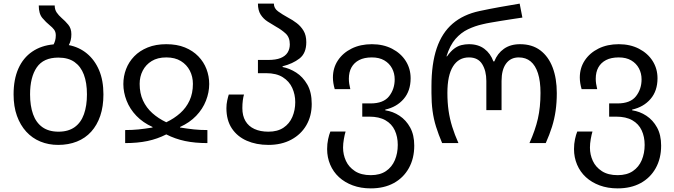

<svg xmlns="http://www.w3.org/2000/svg" viewBox="-20 -790 3720 1060"><path d="M360 -541Q417 -530 460 -494.5Q503 -459 527 -402.5Q551 -346 551 -269Q551 -202 533.5 -150.5Q516 -99 483.5 -63Q451 -27 404.5 -8.5Q358 10 301 10Q248 10 203 -8.5Q158 -27 125 -63Q92 -99 73.5 -150.5Q55 -202 55 -269Q55 -352 81.5 -411.5Q108 -471 158 -505Q208 -539 276 -545Q281 -554 284.5 -566.5Q288 -579 288 -595Q288 -614 278.5 -626.5Q269 -639 255 -650Q234 -667 214 -690.5Q194 -714 194 -760H282Q282 -737 293 -721Q304 -705 320 -691Q340 -674 357 -653.5Q374 -633 374 -601Q374 -583 370.5 -568.5Q367 -554 360 -541ZM303 -63Q357 -63 392 -88Q427 -113 443.5 -159.5Q460 -206 460 -269Q460 -333 443 -378Q426 -423 391.5 -447.5Q357 -472 302 -472Q220 -472 183 -418Q146 -364 146 -269Q146 -206 162.5 -159.5Q179 -113 214 -88Q249 -63 303 -63Z M671 0V-72Q711 -72 745 -75.5Q779 -79 822 -86V-89Q769 -113 733 -150.5Q697 -188 679 -234Q661 -280 661 -326Q661 -369 676 -408.5Q691 -448 721 -479Q751 -510 795.5 -528Q840 -546 898 -546Q957 -546 1001 -528Q1045 -510 1075 -479Q1105 -448 1120 -408.5Q1135 -369 1135 -326Q1135 -280 1117 -234Q1099 -188 1063 -150.5Q1027 -113 974 -89V-86Q1018 -79 1051.5 -75.5Q1085 -72 1125 -72V0Q1056 0 1001.5 -11.5Q947 -23 898 -48Q849 -23 794.5 -11.5Q740 0 671 0ZM898 -115Q942 -136 975 -165.5Q1008 -195 1026.5 -235Q1045 -275 1045 -327Q1045 -367 1028 -400Q1011 -433 978.5 -453Q946 -473 898 -473Q850 -473 817.5 -453Q785 -433 768 -400Q751 -367 751 -327Q751 -275 769.5 -235Q788 -195 821 -165.5Q854 -136 898 -115Z M1462 10Q1395 10 1342.5 -13Q1290 -36 1260 -81Q1230 -126 1230 -193Q1230 -215 1234.5 -235.5Q1239 -256 1243 -268H1327Q1323 -255 1320.5 -235.5Q1318 -216 1318 -193Q1318 -151 1335 -122Q1352 -93 1384.5 -78Q1417 -63 1462 -63Q1512 -63 1545 -85Q1578 -107 1594 -144.5Q1610 -182 1610 -226Q1610 -268 1593.5 -304.5Q1577 -341 1541.5 -363.5Q1506 -386 1449 -386H1404V-459H1460Q1503 -459 1529 -469.5Q1555 -480 1567.5 -499.5Q1580 -519 1580 -545Q1580 -584 1557 -605Q1534 -626 1505 -642Q1481 -656 1457.5 -671Q1434 -686 1419 -709.5Q1404 -733 1404 -770H1492Q1492 -744 1515.5 -727Q1539 -710 1570 -693Q1595 -680 1618 -662.5Q1641 -645 1656 -620Q1671 -595 1671 -557Q1671 -496 1633.5 -467Q1596 -438 1540 -424V-420Q1578 -413 1615 -389.5Q1652 -366 1676.5 -323.5Q1701 -281 1701 -216Q1701 -150 1671.5 -99Q1642 -48 1588 -19Q1534 10 1462 10Z M2027 250Q1972 250 1927.5 233.5Q1883 217 1851.5 188Q1820 159 1803 119Q1786 79 1786 33Q1786 4 1791.5 -21.5Q1797 -47 1804 -64H1888Q1883 -48 1878.5 -22.5Q1874 3 1874 25Q1874 64 1890 98.5Q1906 133 1940 155Q1974 177 2027 177Q2078 177 2111 154.5Q2144 132 2160 94Q2176 56 2176 10Q2176 -35 2159.5 -70.5Q2143 -106 2108 -126Q2073 -146 2019 -146H1980V-219H2026Q2097 -219 2128 -258.5Q2159 -298 2159 -352Q2159 -385 2144.5 -412.5Q2130 -440 2102 -456.5Q2074 -473 2033 -473Q1991 -473 1963 -458.5Q1935 -444 1920.5 -418Q1906 -392 1906 -355Q1906 -342 1908 -328Q1910 -314 1914 -298H1828Q1823 -315 1820.5 -331Q1818 -347 1818 -362Q1818 -415 1845.5 -456.5Q1873 -498 1921.5 -522Q1970 -546 2033 -546Q2096 -546 2144.5 -521Q2193 -496 2220 -453.5Q2247 -411 2247 -358Q2247 -288 2208.5 -243.5Q2170 -199 2107 -185V-181Q2149 -175 2185.5 -151Q2222 -127 2244.5 -86Q2267 -45 2267 14Q2267 85 2237 138.5Q2207 192 2153.5 221Q2100 250 2027 250Z M2421 0Q2401 -47 2387.5 -90Q2374 -133 2368 -178.5Q2362 -224 2362 -276V-314Q2362 -438 2391 -523.5Q2420 -609 2479 -659.5Q2538 -710 2627 -729Q2683 -741 2739 -751Q2795 -761 2849 -770L2864 -693Q2838 -689 2807.5 -684.5Q2777 -680 2747 -675Q2717 -670 2690.5 -665.5Q2664 -661 2644 -656Q2603 -647 2564 -628.5Q2525 -610 2494.5 -575Q2464 -540 2445 -479H2448Q2468 -507 2487.5 -521.5Q2507 -536 2527.5 -541Q2548 -546 2569 -546Q2620 -546 2654 -520.5Q2688 -495 2704 -451H2709Q2726 -495 2762 -520.5Q2798 -546 2851 -546Q2918 -546 2963 -512Q3008 -478 3031 -417.5Q3054 -357 3054 -276Q3054 -224 3047.5 -178.5Q3041 -133 3027.5 -90Q3014 -47 2993 0H2903Q2935 -71 2949.5 -134.5Q2964 -198 2964 -277Q2964 -342 2950 -385.5Q2936 -429 2909.5 -451Q2883 -473 2844 -473Q2799 -473 2774 -439Q2749 -405 2749 -343V-182H2665V-343Q2665 -399 2642 -436Q2619 -473 2569 -473Q2512 -473 2481 -423.5Q2450 -374 2450 -277Q2450 -224 2456.5 -179Q2463 -134 2476.5 -90.5Q2490 -47 2511 0Z M3390 250Q3335 250 3290.5 233.5Q3246 217 3214.5 188Q3183 159 3166 119Q3149 79 3149 33Q3149 4 3154.5 -21.5Q3160 -47 3167 -64H3251Q3246 -48 3241.5 -22.5Q3237 3 3237 25Q3237 64 3253 98.5Q3269 133 3303 155Q3337 177 3390 177Q3441 177 3474 154.5Q3507 132 3523 94Q3539 56 3539 10Q3539 -35 3522.5 -70.5Q3506 -106 3471 -126Q3436 -146 3382 -146H3343V-219H3389Q3460 -219 3491 -258.5Q3522 -298 3522 -352Q3522 -385 3507.5 -412.5Q3493 -440 3465 -456.5Q3437 -473 3396 -473Q3354 -473 3326 -458.5Q3298 -444 3283.5 -418Q3269 -392 3269 -355Q3269 -342 3271 -328Q3273 -314 3277 -298H3191Q3186 -315 3183.5 -331Q3181 -347 3181 -362Q3181 -415 3208.5 -456.5Q3236 -498 3284.5 -522Q3333 -546 3396 -546Q3459 -546 3507.5 -521Q3556 -496 3583 -453.5Q3610 -411 3610 -358Q3610 -288 3571.5 -243.5Q3533 -199 3470 -185V-181Q3512 -175 3548.5 -151Q3585 -127 3607.5 -86Q3630 -45 3630 14Q3630 85 3600 138.5Q3570 192 3516.5 221Q3463 250 3390 250Z"/></svg>

Font: Noto Sans Georgian
Style: Regular
Weight: 400
Designer: Monotype Design Team, Akaki Razmadze
Foundry: Google LLC
Version: Version 2.002